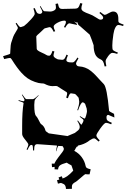

<svg xmlns="http://www.w3.org/2000/svg" viewBox="-53 -874 863 1268"><path d="M437.5 333Q421.9 342.3 421.9 356.9V373L382.8 374Q381.8 344.7 361.8 338.9L349.6 334L329.6 338.9L323.7 315.9Q335.9 312 338.9 312L333.5 298.3L354.5 290Q358.9 297.4 358.9 300.8Q358.9 304.2 357.9 304.2Q387.2 300.8 430.7 252.9Q429.2 249 427.5 243.2Q425.8 237.3 424.8 235.4L418.9 218.3Q394.5 205.6 387.7 200.2Q355 209 343.3 218Q331.5 227.1 330.6 245.1L307.6 244.1V228Q304.7 229 299.1 229.2Q293.5 229.5 290.5 230L288.6 207Q293.9 206.1 298.8 206.1Q303.7 206.1 303.7 210Q315.9 186 333 164.1Q350.1 142.1 359.4 129.6Q368.7 117.2 368.7 109.9Q368.7 102.5 356.9 85.9L400.9 55.2Q416 76.2 428.7 76.2Q429.7 76.2 442.9 66.9L458.5 54.2L477.5 72.3L460.9 88.9L461.9 92.3L454.6 94.2Q448.2 101.6 440.9 117.2V116.2L437.5 122.1Q467.3 137.7 487.1 164.6Q506.8 191.4 512.7 223.1Q514.2 231 520.8 235.4Q527.3 239.7 545.9 244.1L538.6 277.3H521.5Q517.6 275.9 512.2 275.9Q506.8 275.9 479 301.3Q451.2 326.7 436.5 333ZM102.5 -205.1Q106.4 -205.1 109.4 -213.9Q109.4 -218.8 91.3 -248L94.2 -250Q114.7 -219.2 121.6 -219.2H163.6Q173.3 -219.2 200.2 -245.1L202.6 -243.2Q175.3 -217.3 175.3 -207L173.3 -181.2Q173.3 -118.2 185.5 -107.9Q193.8 -99.1 204.1 -77.9Q214.4 -56.6 217.3 -55.2Q239.3 -41.5 246.6 -14.2Q248 -9.3 250.5 -6.8L269.5 6.8L389.2 23.9L391.6 24.9L441.4 3.9Q446.8 -1.5 456.1 -7.8Q473.6 -19.5 473.6 -35.2Q473.6 -50.8 457.5 -75.2L461.4 -78.1L483.4 -49.8Q488.3 -53.7 493.4 -64Q498.5 -74.2 498.5 -78.1Q498.5 -82 495.1 -85.9Q491.7 -89.8 473.6 -103L475.6 -106.9Q501 -90.8 505.6 -90.8Q510.3 -90.8 515.9 -111.8Q521.5 -132.8 521.5 -139.6Q521.5 -146.5 519.5 -157.2L511.2 -182.1Q511.2 -187.5 504.4 -192.9Q497.6 -198.2 493.2 -198.2Q481 -198.2 462.4 -145L457.5 -147Q470.2 -181.2 470.2 -203.1L467.3 -223.1Q467.3 -226.1 465.3 -230L447.3 -250Q444.8 -252.4 440.4 -253.9L422.4 -256.8L415.5 -257.8Q405.3 -257.8 395.5 -225.1L384.3 -229Q390.6 -250.5 390.6 -256.3Q390.6 -265.6 379.4 -270L324.2 -305.2Q321.3 -306.2 314.5 -306.2L293.5 -305.2Q269 -305.2 240.2 -320.8Q235.4 -323.2 219.7 -323.5Q204.1 -323.7 177 -333.3Q149.9 -342.8 129.6 -356.7Q109.4 -370.6 88.9 -393.1Q60.5 -423.8 23.4 -482.9Q18.6 -491.2 11.5 -491.2Q4.4 -491.2 -25.4 -483.9L-32.7 -502.9Q14.2 -516.1 14.2 -520Q15.1 -528.3 15.6 -544.9Q17.6 -583 20.5 -589.8L34.2 -630.9Q38.6 -643.1 52 -664.3Q65.4 -685.5 65.4 -689.5Q65.4 -693.4 50.3 -719.2L56.2 -723.1Q74.7 -694.8 82.5 -694.8Q85.4 -694.8 87.4 -695.8L105.5 -702.1Q125.5 -717.3 150.9 -745.1Q176.3 -772.9 176.3 -782.7Q176.3 -792.5 167.5 -817.9L176.3 -820.8Q188 -791 194.8 -786.6Q202.6 -782.2 210 -782.2Q217.3 -782.2 221.9 -786.9Q226.6 -791.5 226.6 -796.9Q226.6 -802.2 210.4 -831.1L214.4 -834Q229.5 -807.1 233.4 -803.7Q237.3 -800.3 240.2 -799.8L274.4 -797.9Q289.1 -796.9 302.7 -804Q316.4 -811 316.4 -822.5Q316.4 -834 313.5 -848.1L329.6 -851.1Q333.5 -829.1 339.6 -822Q345.7 -814.9 356.4 -814.9L443.4 -816.9Q456.1 -816.9 462.9 -823.5Q469.7 -830.1 477.5 -854L491.2 -850.1Q484.4 -831.5 484.4 -819.1Q484.4 -806.6 498.8 -798.1Q513.2 -789.6 534.9 -782.2Q556.6 -774.9 579.6 -759.5Q602.5 -744.1 609.4 -744.1Q628.9 -744.1 628.4 -757.8Q628.4 -768.1 603.5 -788.1L609.4 -794.9Q632.3 -775.9 639.2 -775.9Q646 -775.9 664.3 -786.9Q682.6 -797.9 694.3 -797.9Q728.5 -797.9 728.5 -750V-740.2Q728.5 -732.9 729.5 -729.5Q732.9 -721.2 763.2 -711.9L760.3 -702.1Q739.7 -709 728.8 -709Q717.8 -709 708.7 -691.7Q699.7 -674.3 695.8 -647.5Q688.5 -597.2 688.7 -573.7Q689 -550.3 690.9 -546.9Q695.8 -537.1 725.6 -526.9L721.2 -518.1Q700.7 -524.9 689 -524.9Q677.2 -524.9 660.9 -502.7Q644.5 -480.5 644.5 -470.5Q644.5 -460.4 649.4 -437L638.2 -435.1Q632.8 -460 627 -469Q621.1 -478 611.3 -481.9Q585 -493.2 575.2 -516.6Q565.4 -540 565.4 -575.2Q565.4 -578.1 553.2 -610.4Q541 -642.6 539.6 -645L474.6 -702.1Q459.5 -710.9 459.5 -726.1L454.6 -725.1Q448.7 -725.1 435.5 -732.9Q456.5 -716.3 456.5 -711.9Q456.5 -710 452.6 -710L405.3 -720.2Q393.6 -720.2 377.4 -690.9L369.6 -695.8Q382.3 -717.8 382.3 -727.8Q382.3 -737.8 373.5 -737.8Q353 -737.8 327.1 -724.1Q301.3 -710.4 301.3 -698.2Q301.3 -689 311.5 -668L301.3 -664.1Q287.6 -694.8 275.4 -694.8L269.5 -693.8L243.2 -687L238.3 -684.1Q231.9 -677.2 218.3 -665Q186.5 -637.7 186.5 -632.8L189.5 -551.8Q189.5 -541.5 218.3 -528.6Q247.1 -515.6 252 -511.7Q259.8 -505.9 271.7 -505.9Q283.7 -505.9 293.5 -538.1L306.2 -534.2Q300.3 -515.6 300.3 -507.3Q300.3 -499 313.5 -490Q326.7 -481 337.4 -481L357.4 -479Q368.2 -479 374.3 -488.3Q380.4 -497.6 386.2 -513.2L395.5 -508.8Q385.3 -485.4 385.3 -477.1Q385.3 -461.9 416 -461.9Q421.9 -461.9 427.2 -461.9Q439 -461.9 458.5 -494.1L465.3 -488.8Q449.2 -461.9 449.2 -454.6Q449.2 -447.3 455.1 -441.2Q460.9 -435.1 474.9 -434.8Q488.8 -434.6 508.5 -427.5Q528.3 -420.4 545.7 -406.5Q563 -392.6 575.2 -380.1Q587.4 -367.7 604.7 -348.1Q622.1 -328.6 632.3 -318.8Q653.3 -297.9 667.5 -141.1Q667.5 -138.7 700.2 -122.1L702.6 -98.1L662.6 -115.2Q658.2 -115.2 654.3 -112.8H655.3Q651.9 -110.8 650.4 -104V-95.2Q650.4 -85 656 -78.9Q661.6 -72.8 685.5 -63L681.2 -53.2Q657.2 -63 647 -63Q636.7 -63 610.1 -26.4Q583.5 10.3 583.5 20.8Q583.5 31.2 605.5 53.2L598.6 61Q576.2 40 569.3 40Q562.5 40 557.9 42.2Q553.2 44.4 548.1 47.6Q543 50.8 540.5 51.8Q491.2 92.8 404.3 92.8L332.5 89.8Q328.6 89.8 318.4 125L316.4 124Q323.2 93.3 323.2 90.6Q323.2 87.9 322.3 86.9H318.4L194.3 78.1Q182.1 78.1 177.2 86.4Q172.4 94.7 172.4 119.1L165.5 120.1Q164.6 87.9 160.9 85.4Q157.2 83 152.3 83Q143.6 83 128.4 116.2L122.6 112.8Q134.3 89.4 134.3 81.3Q134.3 73.2 113.8 49.1Q93.3 24.9 93.3 11.2V-42Q93.3 -137.2 102.5 -191.9Q102.5 -194.3 101.6 -195.3Q99.1 -198.7 69.3 -208L70.3 -212.9Q95.7 -205.1 102.5 -205.1Z"/></svg>

Font: Eater Caps
Style: Regular
Weight: 400
Version: Version 001.002